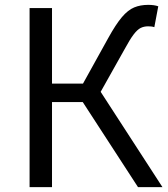

<svg xmlns="http://www.w3.org/2000/svg" viewBox="-20 -766 688 786"><path d="M101.1 0V-732.9H192.9V-423.8H319.8L422.9 -609.9Q454.1 -666.5 479 -695.8Q503.9 -725.1 529.3 -735.6Q554.7 -746.1 586.9 -746.1Q611.3 -746.1 627.9 -740.2L611.8 -654.8Q604.5 -657.2 597.9 -657.7Q591.3 -658.2 585.9 -658.2Q569.3 -658.2 555.9 -651.6Q542.5 -645 527.3 -625.2Q512.2 -605.5 490.2 -564.9L392.1 -390.1L645 0H544.9L318.8 -348.1H192.9V0Z"/></svg>

Font: Source Han Sans CN
Style: Regular
Weight: 400
Designer: Ryoko NISHIZUKA  (kana, bopomofo & ideographs); Paul D. Hunt (Latin, Greek & Cyrillic); Sandoll Communications , Soo-you
Foundry: Adobe
Version: Version 2.004;hotconv 1.0.118;makeotfexe 2.5.65603